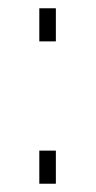

<svg xmlns="http://www.w3.org/2000/svg" viewBox="-20 -444 231 464"><path d="M75 -344V-424H115V-344ZM75 0V-80H115V0Z"/></svg>

Font: Cairo Play ExtraLight
Style: Regular
Weight: 250
Version: Version 3.119